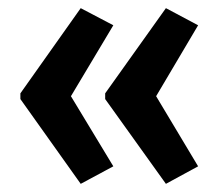

<svg xmlns="http://www.w3.org/2000/svg" viewBox="-20 -506 538 471"><path d="M30 -277 178 -486 258 -444 154 -270 258 -98 178 -55 30 -263ZM238 -277 387 -486 466 -444 363 -270 466 -98 387 -55 238 -263Z"/></svg>

Font: Noto Sans Thai Looped ExtraCondensed SemiBold
Style: Regular
Weight: 600
Width: 2
Designer: Sasikarn Vongin, Ben Mitchell
Foundry: The Fontpad Ltd
Version: Version 1.001; ttfautohint (v1.8.4.7-5d5b)